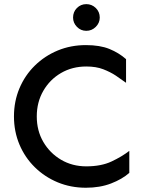

<svg xmlns="http://www.w3.org/2000/svg" viewBox="-20 -885 686 920"><path d="M391.6 14.6Q319.3 14.6 256.8 -11.2Q194.3 -37.1 147 -83.5Q99.6 -129.9 73.2 -192.4Q46.9 -254.9 46.9 -327.1Q46.9 -399.4 73.2 -461.9Q99.6 -524.4 147 -570.8Q194.3 -617.2 256.8 -643.1Q319.3 -668.9 391.6 -668.9Q459 -668.9 504.4 -650.4Q549.8 -631.8 584 -601.6V-488.3Q561.5 -504.9 535.2 -522.5Q508.8 -540 474.6 -553.2Q440.4 -566.4 393.6 -566.4Q326.2 -566.4 272.5 -535.2Q218.8 -503.9 187.5 -449.7Q156.2 -395.5 156.2 -327.1Q156.2 -258.8 187.5 -205.1Q218.8 -151.4 272.5 -119.6Q326.2 -87.9 393.6 -87.9Q464.8 -87.9 514.6 -111.3Q564.5 -134.8 599.6 -162.1V-56.6Q565.4 -26.4 512.2 -5.9Q459 14.6 391.6 14.6ZM393.6 -737.3Q367.2 -737.3 348.6 -756.3Q330.1 -775.4 330.1 -800.8Q330.1 -828.1 348.6 -846.7Q367.2 -865.2 393.6 -865.2Q419.9 -865.2 439 -846.7Q458 -828.1 458 -800.8Q458 -775.4 439 -756.3Q419.9 -737.3 393.6 -737.3Z"/></svg>

Font: Sen Medium
Style: Regular
Weight: 500
Designer: Kosal Sen, Philatype
Foundry: Philatype
Version: Version 2.000;gftools[0.9.31]